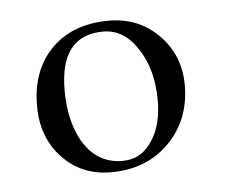

<svg xmlns="http://www.w3.org/2000/svg" viewBox="-33 -575 436 353"><g transform="rotate(-5 185.0 -399.0)"><path d="M308 -408Q308 -344 266.5 -302Q225 -260 159 -260Q105 -260 69.5 -297.5Q34 -335 34 -393Q34 -459 73 -498.5Q112 -538 179 -538Q234 -538 271 -500.5Q308 -463 308 -408ZM256 -384Q256 -441 231 -479Q206 -519 167 -519Q87 -519 87 -417Q87 -364 107 -326Q133 -279 182 -279Q218 -279 238 -312Q256 -340 256 -384Z"/></g></svg>

Font: GFS Didot
Style: Regular
Weight: 400
Designer: Takis Katsoulidis and George D. Matthiopoulos
Foundry: Takis Katsoulidis and George D. Matthiopoulos
Version: Version 1.0